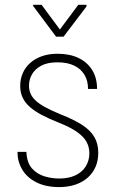

<svg xmlns="http://www.w3.org/2000/svg" viewBox="-20 -759 484 789"><path d="M347.2 -129.4Q347.2 -154.3 335.9 -175.5Q324.7 -196.8 296.9 -216.6Q269 -236.3 218.3 -256.3Q180.2 -271.5 151.1 -286.9Q122.1 -302.2 102.3 -319.8Q82.5 -337.4 72.8 -358.4Q63 -379.4 63 -405.8Q63 -434.1 73.5 -458.3Q84 -482.4 104 -500.2Q124 -518.1 152.3 -528.1Q180.7 -538.1 216.3 -538.1Q267.1 -538.1 303.2 -520.5Q339.4 -502.9 359.1 -470.7Q378.9 -438.5 378.9 -393.6H341.8Q341.8 -427.2 327.1 -451.7Q312.5 -476.1 284.7 -489.5Q256.8 -502.9 216.3 -502.9Q174.8 -502.9 148.9 -488.8Q123 -474.6 111.1 -452.9Q99.1 -431.2 99.1 -407.2Q99.1 -389.6 105.5 -374.5Q111.8 -359.4 126.5 -345.7Q141.1 -332 166.5 -318.1Q191.9 -304.2 230 -288.6Q282.7 -268.1 316.9 -246.1Q351.1 -224.1 367.4 -196.5Q383.8 -168.9 383.8 -130.9Q383.8 -99.1 372.6 -73.2Q361.3 -47.4 340.3 -28.8Q319.3 -10.3 289.6 -0.2Q259.8 9.8 223.1 9.8Q168 9.8 129.4 -9.8Q90.8 -29.3 71.3 -62.3Q51.8 -95.2 51.8 -134.8H88.4Q90.3 -90.8 111.3 -67.1Q132.3 -43.5 162.6 -34.4Q192.9 -25.4 223.1 -25.4Q262.7 -25.4 290.5 -38.8Q318.4 -52.2 332.8 -75.9Q347.2 -99.6 347.2 -129.4ZM150.9 -739.3 226.1 -637.7 301.8 -739.3H335.4V-732.4L241.2 -608.4H210.4L116.2 -734.4V-739.3Z"/></svg>

Font: Roboto Condensed ExtraLight
Style: Regular
Weight: 250
Designer: Christian Robertson
Foundry: Google
Version: Version 3.008; 2023